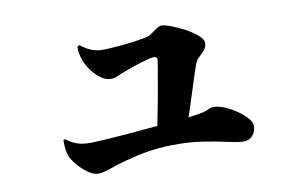

<svg xmlns="http://www.w3.org/2000/svg" viewBox="-59 -623 1118 714"><g transform="rotate(-10 500.0 -266.0)"><path d="M528 -485Q535 -487 545.5 -494.5Q556 -502 567 -509.5Q578 -517 586 -517Q597 -517 621.5 -508Q646 -499 672 -485Q698 -471 716.5 -455Q735 -439 735 -425Q735 -410 725 -398.5Q715 -387 704.5 -377.5Q694 -368 690 -357Q684 -342 675 -314Q666 -286 655 -251.5Q644 -217 633 -183Q629 -173 626 -163Q638 -165 646 -166Q686 -171 699.5 -178Q713 -185 724 -185Q742 -185 765 -175.5Q788 -166 810 -151Q832 -136 846 -120Q860 -104 860 -90Q860 -69 847 -54Q834 -39 813 -39Q794 -39 756.5 -47.5Q719 -56 666.5 -64.5Q614 -73 549 -72Q522 -72 498 -69.5Q474 -67 452 -63.5Q430 -60 409.5 -55Q389 -50 369 -45Q335 -36 306 -25.5Q277 -15 260 -15Q242 -15 221 -30Q200 -45 183.5 -65Q167 -85 161 -100Q153 -121 153 -160L160 -163Q180 -147 201 -140Q222 -133 247 -133Q266 -133 305.5 -135.5Q345 -138 395 -142Q445 -146 496 -151Q501 -151 506 -151Q511 -174 516 -201Q525 -246 532.5 -289Q540 -332 545 -361.5Q550 -391 550 -395Q550 -406 537 -406Q530 -406 516 -402.5Q502 -399 485.5 -394Q469 -389 452.5 -383Q436 -377 423 -372Q404 -365 392.5 -359.5Q381 -354 366 -354Q349 -354 331 -366.5Q313 -379 298.5 -398Q284 -417 276 -435Q271 -448 267.5 -463Q264 -478 265 -494L273 -498Q296 -480 315.5 -473Q335 -466 354 -466Q371 -466 393 -467.5Q415 -469 439.5 -471.5Q464 -474 487 -477.5Q510 -481 528 -485Z"/></g></svg>

Font: Early Summer Mincho Heavy
Style: Regular
Weight: 900
Designer: GuiWonder
Version: Version 1.002